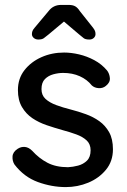

<svg xmlns="http://www.w3.org/2000/svg" viewBox="-20 -752 518 782"><path d="M39 -82Q30 -96 31 -114.5Q32 -133 52 -146Q66 -155 81.5 -153.5Q97 -152 111 -138Q139 -107 173.5 -89Q208 -71 257 -71Q277 -72 298 -77.5Q319 -83 334 -97.5Q349 -112 349 -140Q349 -165 333 -180Q317 -195 291 -204.5Q265 -214 235 -222Q203 -231 170.5 -242Q138 -253 112 -270.5Q86 -288 69.5 -316Q53 -344 53 -385Q53 -432 79.5 -466Q106 -500 148.5 -519Q191 -538 241 -538Q270 -538 302 -530.5Q334 -523 364 -507Q394 -491 416 -465Q426 -452 427.5 -434Q429 -416 411 -402Q399 -392 382 -393Q365 -394 354 -404Q335 -428 305 -441.5Q275 -455 237 -455Q218 -455 197.5 -449.5Q177 -444 163 -430Q149 -416 149 -389Q149 -364 165.5 -349Q182 -334 209 -324Q236 -314 268 -306Q299 -298 329.5 -287Q360 -276 384.5 -258.5Q409 -241 424.5 -213.5Q440 -186 440 -144Q440 -95 411.5 -60.5Q383 -26 339.5 -8Q296 10 248 10Q191 10 134.5 -10.5Q78 -31 39 -82ZM257 -678 177 -611Q166 -602 158.5 -596.5Q151 -591 136 -591Q125 -591 117.5 -597.5Q110 -604 110 -613Q110 -619 112 -625Q114 -631 121 -639L178 -707Q197 -732 229 -732H259Q276 -732 286 -726.5Q296 -721 305 -707L359 -639Q365 -631 367 -625.5Q369 -620 369 -613Q369 -604 362 -597.5Q355 -591 344 -591Q328 -591 321 -596.5Q314 -602 302 -612L216 -685Z"/></svg>

Font: Quicksand Light SemiBold
Style: Regular
Weight: 600
Version: Version 3.006